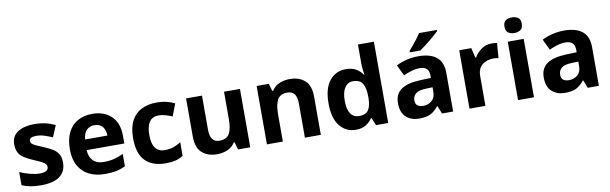

<svg xmlns="http://www.w3.org/2000/svg" viewBox="-49 -1262 5613 1768"><g transform="rotate(-10 2758.0 -378.0)"><path d="M459 -162Q459 -79 400.5 -34.5Q342 10 226 10Q169 10 128 2.5Q87 -5 46 -22V-145Q90 -125 141 -112Q192 -99 231 -99Q275 -99 293.5 -112Q312 -125 312 -146Q312 -160 304.5 -171Q297 -182 272 -196Q247 -210 194 -232Q143 -254 110 -275.5Q77 -297 61 -327.5Q45 -358 45 -404Q45 -480 104 -518Q163 -556 261 -556Q312 -556 358 -546Q404 -536 453 -513L408 -406Q368 -423 332 -434.5Q296 -446 259 -446Q193 -446 193 -410Q193 -397 201.5 -386.5Q210 -376 234.5 -364Q259 -352 307 -332Q354 -313 388 -292.5Q422 -272 440.5 -241.5Q459 -211 459 -162Z M800 -556Q913 -556 979 -491.5Q1045 -427 1045 -308V-236H693Q695 -173 730.5 -137Q766 -101 829 -101Q882 -101 925 -111.5Q968 -122 1014 -144V-29Q974 -9 929.5 0.5Q885 10 822 10Q740 10 677 -20.5Q614 -51 578 -113Q542 -175 542 -269Q542 -365 574.5 -428.5Q607 -492 665 -524Q723 -556 800 -556ZM801 -450Q758 -450 729.5 -422Q701 -394 696 -335H905Q904 -385 879 -417.5Q854 -450 801 -450Z M1388 10Q1266 10 1199.5 -57.5Q1133 -125 1133 -270Q1133 -370 1167 -433Q1201 -496 1261.5 -526Q1322 -556 1401 -556Q1457 -556 1498.5 -545Q1540 -534 1571 -519L1527 -404Q1492 -418 1461.5 -427Q1431 -436 1401 -436Q1285 -436 1285 -271Q1285 -189 1315.5 -150Q1346 -111 1401 -111Q1448 -111 1484 -123.5Q1520 -136 1554 -158V-31Q1520 -9 1482.5 0.5Q1445 10 1388 10Z M2181 -546V0H2067L2047 -70H2039Q2013 -28 1967.5 -9Q1922 10 1871 10Q1783 10 1730 -37.5Q1677 -85 1677 -190V-546H1826V-227Q1826 -169 1847 -139Q1868 -109 1914 -109Q1982 -109 2007 -155.5Q2032 -202 2032 -289V-546Z M2647 -556Q2735 -556 2788 -508.5Q2841 -461 2841 -356V0H2692V-319Q2692 -378 2671 -407.5Q2650 -437 2604 -437Q2536 -437 2511 -390.5Q2486 -344 2486 -257V0H2337V-546H2451L2471 -476H2479Q2505 -518 2550.5 -537Q2596 -556 2647 -556Z M3167 10Q3076 10 3018.5 -61.5Q2961 -133 2961 -272Q2961 -412 3019 -484Q3077 -556 3171 -556Q3230 -556 3268 -533Q3306 -510 3328 -476H3333Q3330 -492 3326 -522.5Q3322 -553 3322 -585V-760H3471V0H3357L3328 -71H3322Q3300 -37 3263 -13.5Q3226 10 3167 10ZM3219 -109Q3281 -109 3306 -145.5Q3331 -182 3332 -255V-271Q3332 -351 3307.5 -393Q3283 -435 3217 -435Q3168 -435 3140 -392.5Q3112 -350 3112 -270Q3112 -190 3140 -149.5Q3168 -109 3219 -109Z M3851 -557Q3961 -557 4019.5 -509.5Q4078 -462 4078 -364V0H3974L3945 -74H3941Q3906 -30 3867 -10Q3828 10 3760 10Q3687 10 3639 -32.5Q3591 -75 3591 -163Q3591 -250 3652 -291.5Q3713 -333 3835 -337L3930 -340V-364Q3930 -407 3907.5 -427Q3885 -447 3845 -447Q3805 -447 3767 -435.5Q3729 -424 3691 -407L3642 -508Q3686 -531 3739.5 -544Q3793 -557 3851 -557ZM3872 -251Q3800 -249 3772 -225Q3744 -201 3744 -162Q3744 -128 3764 -113.5Q3784 -99 3816 -99Q3864 -99 3897 -127.5Q3930 -156 3930 -208V-253ZM4062 -756Q4048 -742 4025 -722Q4002 -702 3975.5 -680Q3949 -658 3923.5 -638.5Q3898 -619 3879 -606H3780V-619Q3796 -638 3817.5 -663.5Q3839 -689 3860 -716.5Q3881 -744 3895 -766H4062Z M4536 -556Q4547 -556 4562 -555Q4577 -554 4586 -552L4575 -412Q4568 -414 4554.5 -415.5Q4541 -417 4531 -417Q4493 -417 4458 -403.5Q4423 -390 4401.5 -360Q4380 -330 4380 -278V0H4231V-546H4344L4366 -454H4373Q4397 -496 4439 -526Q4481 -556 4536 -556Z M4760 -760Q4793 -760 4817 -744.5Q4841 -729 4841 -687Q4841 -646 4817 -630Q4793 -614 4760 -614Q4726 -614 4702.5 -630Q4679 -646 4679 -687Q4679 -729 4702.5 -744.5Q4726 -760 4760 -760ZM4834 -546V0H4685V-546Z M5214 -557Q5324 -557 5382.5 -509.5Q5441 -462 5441 -364V0H5337L5308 -74H5304Q5269 -30 5230 -10Q5191 10 5123 10Q5050 10 5002 -32.5Q4954 -75 4954 -163Q4954 -250 5015 -291.5Q5076 -333 5198 -337L5293 -340V-364Q5293 -407 5270.5 -427Q5248 -447 5208 -447Q5168 -447 5130 -435.5Q5092 -424 5054 -407L5005 -508Q5049 -531 5102.5 -544Q5156 -557 5214 -557ZM5235 -251Q5163 -249 5135 -225Q5107 -201 5107 -162Q5107 -128 5127 -113.5Q5147 -99 5179 -99Q5227 -99 5260 -127.5Q5293 -156 5293 -208V-253Z"/></g></svg>

Font: Noto Sans Hanifi Rohingya
Style: Bold
Weight: 700
Designer: Monotype Design Team and DaltonMaag
Foundry: Google LLC
Version: Version 2.102; ttfautohint (v1.8.4.7-5d5b)